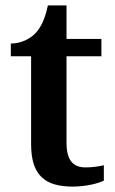

<svg xmlns="http://www.w3.org/2000/svg" viewBox="-20 -680 425 710"><path d="M249 10C299 10 344 -2 364 -12V-69C343 -64 321 -61 296 -61C249 -61 226 -89 226 -152V-472H355V-536H226V-660H157C147 -612 132 -579 111 -557C90 -535 56 -519 20 -519V-472H95V-147C95 -31 147 10 249 10Z"/></svg>

Font: Noto Serif Gurmukhi SemiBold
Style: Regular
Weight: 600
Designer: Vaibhav Singh and the Monotype Design Team
Foundry: Monotype Imaging Inc.
Version: Version 2.004